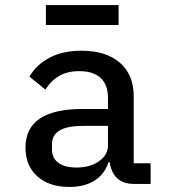

<svg xmlns="http://www.w3.org/2000/svg" viewBox="-20 -729 680 761"><path d="M415 -86H410Q395 -39 355 -13.5Q315 12 255 12Q175 12 128 -30Q81 -72 81 -144Q81 -297 307 -297H408V-340Q408 -393 379 -420Q350 -447 294 -447Q247 -447 214.5 -428Q182 -409 160 -374L97 -425Q121 -470 174 -499Q227 -528 303 -528Q400 -528 455 -480.5Q510 -433 510 -347V-82H577V0H512Q468 0 444 -23Q420 -46 415 -86ZM283 -65Q337 -65 372.5 -90Q408 -115 408 -153V-230H308Q186 -230 186 -158V-137Q186 -102 211.5 -83.5Q237 -65 283 -65ZM162 -709H450V-630H162Z"/></svg>

Font: Writer Medium
Style: Regular
Weight: 500
Monospace: yes
Designer: Mike Abbink, Paul van der Laan, Pieter van Rosmalen
Foundry: Bold Monday
Version: Version 2.001 2020